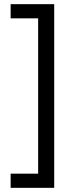

<svg xmlns="http://www.w3.org/2000/svg" viewBox="-20 -740 352 921"><path d="M31 93H163V-652H31V-720H240V161H31Z"/></svg>

Font: Noto Sans Lao ExtraCondensed
Style: Regular
Weight: 400
Width: 2
Designer: Monotype Design Team
Foundry: Monotype Imaging Inc.
Version: Version 2.003; ttfautohint (v1.8.4.7-5d5b)